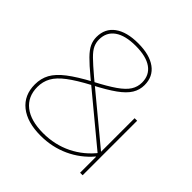

<svg xmlns="http://www.w3.org/2000/svg" viewBox="-193 -901 1071 1071"><g transform="rotate(45 342.5 -365.0)"><path d="M280 10Q174 10 114.5 -37.5Q55 -85 55 -170Q55 -217 75.5 -254.5Q96 -292 144 -329Q192 -366 274 -410Q349 -449 392 -479Q435 -509 453 -537.5Q471 -566 471 -600Q471 -658 427.5 -689Q384 -720 301 -720Q219 -720 175 -689Q131 -658 131 -600Q131 -576 141 -554Q151 -532 179 -504.5Q207 -477 259 -433L598 -152L585 -137L246 -418Q193 -462 163.5 -492Q134 -522 122.5 -547Q111 -572 111 -600Q111 -667 161 -703.5Q211 -740 301 -740Q391 -740 441 -703.5Q491 -667 491 -600Q491 -562 471.5 -530Q452 -498 407 -465.5Q362 -433 283 -392Q204 -350 158.5 -315.5Q113 -281 94 -246.5Q75 -212 75 -170Q75 -94 128.5 -52Q182 -10 280 -10Q372 -10 449.5 -48Q527 -86 582 -157V-430H602V0H582V-126H580Q525 -61 447.5 -25.5Q370 10 280 10Z"/></g></svg>

Font: M PLUS 1 Thin
Style: Regular
Weight: 100
Designer: Coji Morishita
Foundry: UNDERFOREST DESIGN
Version: Version 1.001